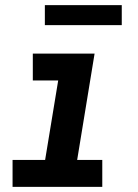

<svg xmlns="http://www.w3.org/2000/svg" viewBox="-20 -729 540 749"><path d="M29 0V-105H156L207 -415H108V-520H349L281 -105H379V0ZM155 -631V-709H455V-631Z"/></svg>

Font: Iosevka SS04 Extrabold
Style: Italic
Weight: 800
Italic angle: -9°
Monospace: yes
Designer: Belleve Invis
Foundry: Belleve Invis
Version: Version 19.0.0; ttfautohint (v1.8.4)